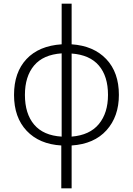

<svg xmlns="http://www.w3.org/2000/svg" viewBox="-20 -780 721 1040"><path d="M368 -760V-540Q487 -532 555.5 -460Q624 -388 624 -266Q624 -149 557 -74.5Q490 0 368 8V240H312V8Q193 1 124.5 -71.5Q56 -144 56 -266Q56 -388 123.5 -460Q191 -532 314 -540V-760ZM314 -491Q214 -484 164.5 -425Q115 -366 115 -266Q115 -164 165 -105Q215 -46 314 -40ZM368 -490V-40Q466 -48 515.5 -108Q565 -168 565 -266Q565 -367 515.5 -425Q466 -483 368 -490Z"/></svg>

Font: BC Sans Light
Style: Regular
Weight: 300
Designer: Monotype Design Team
Foundry: Monotype Imaging Inc.
Version: Version 2.000;GOOG;noto-source:20170915:90ef993387c0